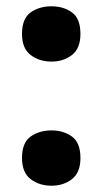

<svg xmlns="http://www.w3.org/2000/svg" viewBox="-20 -578 327 611"><path d="M50 -75Q50 -124 77.5 -143.5Q105 -163 144 -163Q182 -163 209 -143.5Q236 -124 236 -75Q236 -29 209 -8Q182 13 144 13Q105 13 77.5 -8Q50 -29 50 -75ZM50 -470Q50 -519 77.5 -538.5Q105 -558 144 -558Q182 -558 209 -538.5Q236 -519 236 -470Q236 -424 209 -403Q182 -382 144 -382Q105 -382 77.5 -403Q50 -424 50 -470Z"/></svg>

Font: Noto Sans Thai ExtraBold
Style: Regular
Weight: 800
Version: Version 2.001